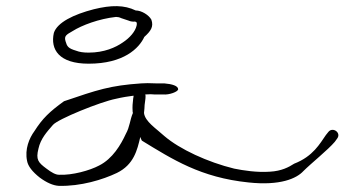

<svg xmlns="http://www.w3.org/2000/svg" viewBox="-20 -710 1142 624"><path d="M68 -187C71 -170 85 -152 109 -133C132 -116 153 -107 171 -106C242 -104 314 -126 360 -148C415 -175 426 -222 436 -265C437 -261 439 -257 441 -253C541 -192 632 -133 788 -117C891 -106 944 -130 966 -154C991 -179 1046 -223 1068 -249L1076 -260C1090 -279 1061 -299 1047 -281L1039 -271C1020 -244 998 -202 936 -178C919 -167 895 -154 857 -152C815 -149 771 -156 741 -162C655 -183 564 -225 514 -268C488 -292 451 -315 448 -343C449 -353 450 -362 450 -369C451 -379 453 -388 453 -396C453 -399 453 -401 452 -403C466 -404 474 -404 482 -403H510C530 -401 559 -412 559 -420C559 -431 539 -437 514 -439H487C468 -440 449 -440 439 -439C337 -432 297 -418 188 -381C141 -347 118 -325 92 -284C75 -261 60 -225 68 -187ZM105 -227C112 -259 132 -281 152 -304C168 -323 306 -379 357 -389C378 -394 398 -397 414 -399C414 -396 414 -394 413 -391C411 -376 410 -362 411 -349C411 -347 411 -345 412 -343C402 -320 402 -298 389 -275C373 -240 346 -194 302 -172C272 -156 215 -140 172 -142C161 -142 148 -149 131 -162C104 -182 96 -191 105 -227ZM155 -603C143 -549 172 -503 268 -503C382 -503 432 -553 449 -590C470 -609 480 -623 472 -646C464 -661 440 -676 421 -676C384 -694 342 -694 285 -680C219 -663 166 -637 155 -603ZM193 -576C188 -593 195 -597 216 -609C246 -628 302 -649 357 -655C362 -655 368 -654 374 -651L398 -643C404 -640 414 -639 419 -640L423 -638L424 -637C425 -634 425 -631 424 -627C420 -608 402 -587 379 -572C356 -556 319 -539 268 -539C251 -539 238 -541 228 -545C201 -553 198 -559 193 -576Z"/></svg>

Font: Stray Cat
Style: UltExt
Weight: 400
Version: Version 1.0